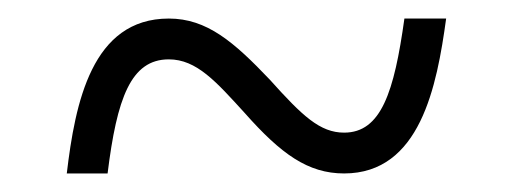

<svg xmlns="http://www.w3.org/2000/svg" viewBox="-20 -460 553 207"><path d="M52 -273H96C106 -354 121 -396 162 -396C192 -396 213 -372 244 -338C283 -294 312 -273 351 -273C433 -273 451 -367 461 -440H416C405 -361 391 -317 351 -317C325 -317 306 -335 271 -374C232 -415 203 -440 162 -440C79 -440 61 -349 52 -273Z"/></svg>

Font: Noto Serif Sinhala SemiCondensed Light
Style: Regular
Weight: 300
Width: 4
Designer: Jelle Bosma - Monotype Design Team
Foundry: Monotype Imaging Inc.
Version: Version 2.007